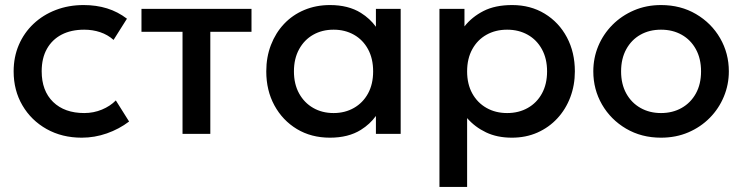

<svg xmlns="http://www.w3.org/2000/svg" viewBox="-20 -530 2939 760"><path d="M303.5 15Q225.5 15 164.5 -19.2Q103.5 -53.5 68.8 -112.8Q34 -172 34 -247.5Q34 -304.5 54.5 -352.2Q75 -400 112.5 -435.5Q150 -471 200.8 -490.5Q251.5 -510 311 -510Q361 -510 403.8 -496.8Q446.5 -483.5 482.5 -456L429.5 -372Q406.5 -392.5 376.8 -402.5Q347 -412.5 313.5 -412.5Q261.5 -412.5 224 -393Q186.5 -373.5 165.8 -336.8Q145 -300 145 -248Q145 -170.5 190.2 -126.5Q235.5 -82.5 313.5 -82.5Q350.5 -82.5 383.5 -96.2Q416.5 -110 438.5 -132.5L491 -49Q451.5 -19 403 -2Q354.5 15 303.5 15Z M702.5 0V-404H540V-495H975.5V-404H812.5V0Z M1286 15Q1212 15 1155.2 -19.2Q1098.5 -53.5 1066.2 -112.8Q1034 -172 1034 -247.5Q1034 -304 1052.5 -352Q1071 -400 1104.5 -435.5Q1138 -471 1184.5 -490.5Q1231 -510 1286 -510Q1359 -510 1408.5 -479Q1444.5 -456.5 1468 -424V-495H1566V0H1468V-71Q1444.5 -38.5 1408.5 -16Q1359 15 1286 15ZM1300.5 -82.5Q1345.5 -82.5 1381 -102.8Q1416.5 -123 1436.8 -160Q1457 -197 1457 -247.5Q1457 -298 1436.8 -335.2Q1416.5 -372.5 1381 -392.5Q1345.5 -412.5 1300.5 -412.5Q1255 -412.5 1219.8 -392.5Q1184.5 -372.5 1164 -335.2Q1143.5 -298 1143.5 -247.5Q1143.5 -197 1164 -160Q1184.5 -123 1219.8 -102.8Q1255 -82.5 1300.5 -82.5Z M1719.5 210V-495H1818.5V-425.5Q1848 -463 1894 -486.5Q1940 -510 2007.5 -510Q2080 -510 2136.2 -475.8Q2192.5 -441.5 2224 -382.2Q2255.5 -323 2255.5 -247.5Q2255.5 -193 2237.5 -145.2Q2219.5 -97.5 2186.2 -61.5Q2153 -25.5 2107.2 -5.2Q2061.5 15 2006 15Q1948 15 1904 -6Q1860 -27 1829 -62.5V210ZM1987.5 -82.5Q2033.5 -82.5 2069.2 -102.8Q2105 -123 2125.2 -160Q2145.5 -197 2145.5 -247.5Q2145.5 -298 2125 -335.2Q2104.5 -372.5 2068.8 -392.5Q2033 -412.5 1987.5 -412.5Q1941.5 -412.5 1905.8 -392.5Q1870 -372.5 1849.5 -335.2Q1829 -298 1829 -247.5Q1829 -197 1849.5 -160Q1870 -123 1905.8 -102.8Q1941.5 -82.5 1987.5 -82.5Z M2596.5 15Q2519 15 2458.2 -20.8Q2397.5 -56.5 2363 -116.2Q2328.5 -176 2328.5 -247.5Q2328.5 -300.5 2348.2 -347.8Q2368 -395 2404.2 -431.5Q2440.5 -468 2489.5 -489Q2538.5 -510 2596.5 -510Q2674.5 -510 2735.2 -474.2Q2796 -438.5 2830.5 -378.8Q2865 -319 2865 -247.5Q2865 -195 2845.2 -147.5Q2825.5 -100 2789.5 -63.5Q2753.5 -27 2704.5 -6Q2655.5 15 2596.5 15ZM2596.5 -82.5Q2642.5 -82.5 2678.2 -102.8Q2714 -123 2734.5 -160Q2755 -197 2755 -247.5Q2755 -298 2734.5 -335.2Q2714 -372.5 2678.2 -392.5Q2642.5 -412.5 2596.5 -412.5Q2550.5 -412.5 2515 -392.5Q2479.5 -372.5 2459 -335.2Q2438.5 -298 2438.5 -247.5Q2438.5 -197 2459 -160Q2479.5 -123 2515.2 -102.8Q2551 -82.5 2596.5 -82.5Z"/></svg>

Font: Geologica EX
Style: Regular
Weight: 400
Designer: Sindre Bremnes, Frode Helland
Foundry: Monokrom Skriftforlag AS
Version: Version 1.010;gftools[0.9.28]